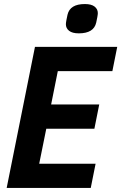

<svg xmlns="http://www.w3.org/2000/svg" viewBox="-20 -930 600 950"><path d="M13 0 153 -698H560L536 -578H266L233 -413H471L447 -293H209L174 -120H453L429 0ZM370 -765Q338 -765 322 -777.5Q306 -790 306 -810Q306 -816 308.5 -830Q311 -844 314 -857Q326 -910 400 -910Q432 -910 448 -897.5Q464 -885 464 -865Q464 -859 461.5 -845Q459 -831 456 -818Q444 -765 370 -765Z"/></svg>

Font: IBM Plex Sans Cond
Style: Bold Italic
Weight: 700
Width: 3
Italic angle: -11°
Designer: Mike Abbink, Paul van der Laan, Pieter van Rosmalen
Foundry: Bold Monday
Version: Version 1.3